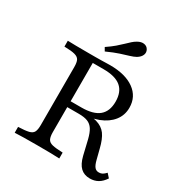

<svg xmlns="http://www.w3.org/2000/svg" viewBox="-180 -891 973 1032"><g transform="rotate(30 307.0 -375.0)"><path d="M52.4 0V-36.3Q96 -37.9 117.3 -43.1Q138.7 -48.4 146 -62.9Q153.2 -77.4 153.2 -105.6V-465.3Q153.2 -494.4 146 -508.5Q138.7 -522.6 117.3 -528.2Q96 -533.9 52.4 -534.7V-571Q71 -570.2 104.4 -569.8Q137.9 -569.4 184.7 -569.4Q205.6 -569.4 225.8 -569.4Q246 -569.4 263.3 -569.8Q280.6 -570.2 294 -570.6Q307.3 -571 315.3 -571Q410.5 -571 464.9 -531.9Q519.4 -492.7 519.4 -424.2Q519.4 -377.4 491.5 -342.3Q463.7 -307.3 414.1 -287.9Q364.5 -268.5 296.8 -268.5H193.5V-296.8H295.2Q368.5 -296.8 403.6 -326.2Q438.7 -355.6 438.7 -415.3Q438.7 -475.8 403.6 -505.2Q368.5 -534.7 295.2 -534.7H228.2V-105.6Q228.2 -77.4 235.5 -62.9Q242.7 -48.4 264.1 -43.1Q285.5 -37.9 329 -36.3V0Q291.9 -2.4 190.3 -2.4Q92.7 -2.4 52.4 0ZM524.2 11.3Q488.7 11.3 466.5 -9.7Q444.4 -30.6 433.1 -75.8L411.3 -167.7Q402.4 -203.2 389.5 -223.4Q376.6 -243.5 355.6 -252Q334.7 -260.5 300 -260.5H197.6V-285.5H290.3Q358.9 -285.5 398 -274.6Q437.1 -263.7 457.7 -235.5Q478.2 -207.3 491.1 -154L506.5 -93.5Q513.7 -64.5 524.2 -52.4Q534.7 -40.3 551.6 -41.1Q562.9 -41.1 572.2 -46.4Q581.5 -51.6 592.7 -63.7L613.7 -40.3Q596 -13.7 574.2 -1.2Q552.4 11.3 524.2 11.3ZM253.2 -620.2 241.1 -641.1Q271 -661.3 291.1 -678.6Q311.3 -696 325.8 -710.1Q340.3 -724.2 352 -734.7Q363.7 -745.2 376.6 -752.4Q397.6 -764.5 415.7 -761.7Q433.9 -758.9 442.7 -743.5Q451.6 -728.2 445.2 -711.3Q438.7 -694.4 417.7 -681.5Q403.2 -673.4 381.5 -666.9Q359.7 -660.5 328.6 -650.4Q297.6 -640.3 253.2 -620.2Z"/></g></svg>

Font: Playfair 9pt Light
Style: Regular
Weight: 300
Designer: Claus Eggers Sørensen
Foundry: Claus Eggers Sørensen
Version: Version 2.001;gftools[0.9.30]